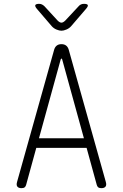

<svg xmlns="http://www.w3.org/2000/svg" viewBox="-20 -970 640 1000"><path d="M183 -250H417L304 -660Q303 -665 300.5 -665Q298 -665 296 -660ZM484 -7 431 -200H169L116 -7Q114 1 108.5 5.5Q103 10 92 10Q77 10 70.5 2Q64 -6 69 -23L262 -711Q266 -725 275.5 -732.5Q285 -740 300 -740Q315 -740 324.5 -732.5Q334 -725 338 -711L531 -23Q536 -6 529.5 2Q523 10 508 10Q497 10 491.5 5.5Q486 1 484 -7ZM184 -950Q192 -950 199 -946.5Q206 -943 212 -937L280 -863Q291 -852 300 -852Q309 -852 320 -863L390 -938Q395 -944 402 -947Q409 -950 417 -950Q434 -950 437 -944Q440 -938 429 -925L350 -833Q340 -822 325.5 -816Q311 -810 300 -810Q289 -810 274.5 -816Q260 -822 250 -833L172 -924Q161 -937 164 -943.5Q167 -950 184 -950Z"/></svg>

Font: Maple Mono Thin
Style: Regular
Weight: 250
Monospace: yes
Designer: subframe7536
Version: Version 7.000